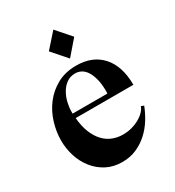

<svg xmlns="http://www.w3.org/2000/svg" viewBox="-174 -810 844 925"><g transform="rotate(-30 248.0 -347.5)"><path d="M265 -707 335 -627 265 -546 194 -627ZM145 -284Q149 -236 163.5 -201Q178 -166 199 -144Q220 -122 247 -111.5Q274 -101 303 -101Q329 -101 352 -107Q375 -113 394 -123.5Q413 -134 426.5 -147.5Q440 -161 446 -177L461 -171Q448 -137 427.5 -104Q407 -71 379 -45.5Q351 -20 315.5 -4Q280 12 235 12Q186 12 148 -8Q110 -28 83.5 -61.5Q57 -95 43.5 -137.5Q30 -180 30 -225Q30 -273 45 -322.5Q60 -372 90.5 -412Q121 -452 166.5 -477Q212 -502 273 -502Q364 -502 415 -444.5Q466 -387 466 -284ZM336 -310Q337 -313 337 -316.5Q337 -320 337 -323Q337 -363 329.5 -391.5Q322 -420 310 -438Q298 -456 282.5 -464Q267 -472 250 -472Q222 -472 201.5 -457Q181 -442 168 -419Q155 -396 149 -370Q143 -344 143 -321V-310Z"/></g></svg>

Font: Bluu Next Cyrillic
Style: Bold
Weight: 700
Designer: Igor Stepanchenko
Foundry: Igor Stepanchenko
Version: Version 1.000